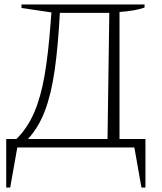

<svg xmlns="http://www.w3.org/2000/svg" viewBox="-20 -665 729 866"><path d="M8 181V-38H54Q103 -86 133.5 -156Q164 -226 181 -324.5Q198 -423 208 -558L212 -609L77 -629V-645H632V-631Q591 -616 519 -611V-38H636V181H618L586 0H58L26 181ZM250 -607Q242 -455 226.5 -347.5Q211 -240 182.5 -165Q154 -90 106 -38H465L473 -607Z"/></svg>

Font: Piazzolla SC ExtraLight
Style: Regular
Weight: 200
Designer: Juan Pablo del Peral
Foundry: Huerta Tipografica
Version: Version 1.330